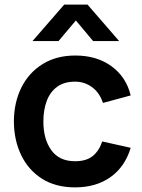

<svg xmlns="http://www.w3.org/2000/svg" viewBox="-20 -795 616 830"><path d="M120.5 -617.5 257.5 -775H358.5L495 -617.5H382.5L308 -706.5L233 -617.5ZM304.5 15Q221 15 162 -22.2Q103 -59.5 71.8 -124Q40.5 -188.5 40 -270Q40.5 -353 72.8 -417.2Q105 -481.5 164.5 -518.2Q224 -555 306 -555Q398 -555 461.8 -508.8Q525.5 -462.5 545 -382.5L425 -350Q411 -393.5 378.5 -417.8Q346 -442 304.5 -442Q257.5 -442 227 -419.8Q196.5 -397.5 182 -358.5Q167.5 -319.5 167.5 -270Q167.5 -193 202 -145.5Q236.5 -98 304.5 -98Q352.5 -98 380.2 -120Q408 -142 422 -183.5L545 -156Q520 -73.5 457.5 -29.2Q395 15 304.5 15Z"/></svg>

Font: Manrope ExtraLight
Style: Bold
Weight: 700
Version: Version 4.504